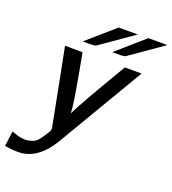

<svg xmlns="http://www.w3.org/2000/svg" viewBox="-155 -784 957 1068"><g transform="rotate(20 323.5 -249.5)"><path d="M202 -529 364 -670H477L279 -532Q266 -529 252 -529ZM377 -529 539 -671H652L454 -533Q442 -529 427 -529ZM118 -473Q136 -473 170 -472.5Q204 -472 222 -472L245 -347Q275 -184 277 -130Q301 -185 472 -473H571L275 28Q192 172 75 172Q34 172 -5 165L7 75Q47 91 72 93Q93 96 115 90Q141 86 158.5 67Q176 48 199 9Q202 5 204 1Q206 -4 207 -16L161 -253Q153 -295 138.5 -368.5Q124 -442 118 -473Z"/></g></svg>

Font: Coval
Style: Medium Italic
Weight: 500
Foundry: Context Ltd
Version: Version 001.000